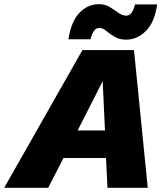

<svg xmlns="http://www.w3.org/2000/svg" viewBox="-82 -900 782 920"><path d="M-62 0 313 -660H560L626 0H433L426 -143H222L149 0ZM290 -275H421L410 -511ZM671 -879Q659 -793 617 -751.5Q575 -710 523 -710Q496 -710 477.5 -718.5Q459 -727 445.5 -738Q432 -749 419.5 -757.5Q407 -766 393 -766Q378 -766 368 -751.5Q358 -737 352 -712H246Q259 -797 298.5 -838.5Q338 -880 393 -880Q422 -880 444.5 -866Q467 -852 485.5 -838.5Q504 -825 523 -825Q552 -825 565 -879Z"/></svg>

Font: Work Sans ExtraBold
Style: Italic
Weight: 800
Italic angle: -13°
Designer: Wei Huang
Foundry: Wei Huang
Version: Version 2.012; ttfautohint (v1.8.3)